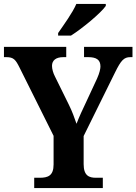

<svg xmlns="http://www.w3.org/2000/svg" viewBox="-20 -951 690 971"><path d="M274 -784V-771H339C399 -809 491 -886 515 -921V-931H366C347 -886 302 -825 274 -784ZM153 0H500V-52H465C431 -52 403 -62 403 -121V-263L562 -585C592 -646 607 -662 639 -662H650V-714H405V-662H426C467 -662 488 -649 488 -615C488 -604 484 -583 471 -554L418 -440C398 -398 379 -357 367 -325C356 -356 346 -386 327 -424L258 -564C249 -581 243 -602 243 -618C243 -645 262 -662 300 -662H315V-714H0V-662H12C49 -662 59 -649 79 -609L251 -264V-119C251 -62 222 -52 181 -52H153Z"/></svg>

Font: Noto Serif SemiCondensed
Style: Bold
Weight: 700
Width: 4
Designer: Monotype Design Team
Foundry: Monotype Imaging Inc.
Version: Version 2.015